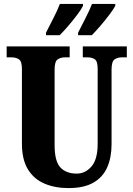

<svg xmlns="http://www.w3.org/2000/svg" viewBox="-20 -951 682 981"><path d="M330 10Q261 10 207 -13Q153 -36 122.5 -86Q92 -136 92 -218V-599Q92 -638 76.5 -648Q61 -658 39 -658H14V-714H336V-658H312Q290 -658 274.5 -647.5Q259 -637 259 -595V-210Q259 -127 288.5 -95.5Q318 -64 372 -64Q416 -64 447.5 -100.5Q479 -137 479 -216V-599Q479 -638 464.5 -648Q450 -658 427 -658H403V-714H628V-658H603Q581 -658 565.5 -647.5Q550 -637 550 -595V-214Q550 -147 528 -96.5Q506 -46 457.5 -18Q409 10 330 10ZM379 -784Q396 -818 416.5 -857.5Q437 -897 450 -931H569V-921Q560 -904 538.5 -875.5Q517 -847 492.5 -818.5Q468 -790 449 -771H379ZM215 -784Q232 -818 252.5 -857.5Q273 -897 286 -931H404V-921Q396 -904 374.5 -875.5Q353 -847 328.5 -818.5Q304 -790 285 -771H215Z"/></svg>

Font: Noto Serif Tamil ExtraCondensed Black
Style: Regular
Weight: 900
Width: 2
Designer: Indian Type Foundry, Tom Grace, and the Monotype Design Team
Foundry: Monotype Imaging Inc.
Version: Version 2.004; ttfautohint (v1.8.4.7-5d5b)